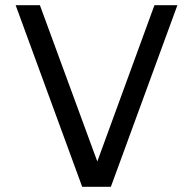

<svg xmlns="http://www.w3.org/2000/svg" viewBox="-20 -716 740 736"><path d="M660 -696 405 0H295L40 -696H133L353 -97L572 -696Z"/></svg>

Font: AmikoRegular
Style: Regular
Weight: 400
Designer: Pablo Impallari, Rodrigo Fuenzalida, Andres Torresi
Foundry: Impallari Type
Version: Version 1.000; ttfautohint (v1.3)